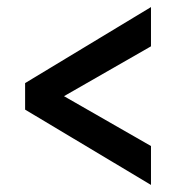

<svg xmlns="http://www.w3.org/2000/svg" viewBox="-20 -625 498 543"><path d="M407 -102V-212L161 -353L407 -494V-605L51 -390V-315Z"/></svg>

Font: Kathrein 77 Bold Condensed
Style: Regular
Weight: 700
Width: 3
Designer: Lazydogs Typefoundry, based on Open Sans by Ascender Corporation
Foundry: Lazydogs Typefoundry
Version: Version 1.003;PS 001.003;hotconv 1.0.88;makeotf.lib2.5.64775